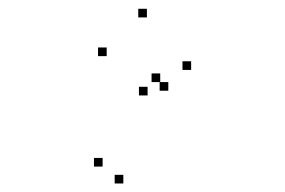

<svg xmlns="http://www.w3.org/2000/svg" viewBox="-20 -193 660 444"><path d="M369.2 16.8V-3.2H349.2V16.8ZM350.5 -3.2V-23.2H330.5V-3.2ZM217.3 192.2V172.2H197.3V192.2ZM265.2 231.3V211.3H245.2V231.3ZM422 -31.3V-51.3H402V-31.3ZM319.7 -152.7V-172.7H299.7V-152.7ZM226.7 -63.2V-83.2H206.7V-63.2ZM321.3 27.7V7.7H301.3V27.7Z"/></svg>

Font: Monaspace Krypton Dots Var
Style: Regular
Weight: 400
Designer: Riley Cran and the Lettermatic Team
Version: Version 1.100 (Monaspace Krypton Dots)